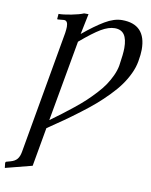

<svg xmlns="http://www.w3.org/2000/svg" viewBox="-116 -728 803 1023"><g transform="rotate(10 285.0 -216.0)"><path d="M430.2 -608.9Q397 -608.9 356.4 -585Q315.9 -561 249 -503.9L170.9 -65.9Q207 -92.3 232.7 -111.6Q258.3 -130.9 291.7 -157.7Q325.2 -184.6 348.6 -206.5Q372.1 -228.5 397.7 -256.1Q423.3 -283.7 439.9 -308.3Q456.5 -333 469.7 -361.3Q482.9 -389.6 487.8 -417Q498 -481.9 498 -513.2Q498 -561.5 481.7 -585.2Q465.3 -608.9 430.2 -608.9ZM254.9 -658.2H278.8L255.9 -546.9Q318.8 -599.1 368.4 -628.7Q418 -658.2 460.9 -658.2Q590.8 -658.2 590.8 -521Q590.8 -495.6 584 -457Q578.1 -423.3 562 -389.2Q545.9 -355 523.9 -324.5Q502 -293.9 469.2 -260.3Q436.5 -226.6 404.5 -199Q372.6 -171.4 328.6 -138.2Q284.7 -105 248.5 -79.6Q212.4 -54.2 163.1 -21L126 189L-18.1 226.1L-21 201.2Q-21 192.9 -15.1 191.9L5.9 186Q29.3 179.7 41 165.5Q52.7 151.4 57.1 126L173.8 -538.1Q176.8 -559.6 176.8 -571.8Q176.8 -605 155.8 -605L123 -602.1Q117.7 -602.1 119.1 -606.9L121.1 -631.8Q146.5 -631.8 189.5 -640.1Q232.4 -648.4 254.9 -658.2Z"/></g></svg>

Font: Common Serif
Style: Bold Italic
Weight: 700
Italic angle: -12°
Designer: Philipp H. Poll, Khaled Hosny
Foundry: Stefan Peev, Context Ltd.
Version: Version 1.026